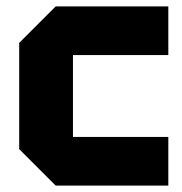

<svg xmlns="http://www.w3.org/2000/svg" viewBox="-20 -580 570 600"><path d="M40 -114V-446L154 -560H506V-408H208V-152H506V0H154Z"/></svg>

Font: Tektur
Style: Bold
Weight: 700
Designer: Adam Jagosz
Foundry: Adam Jagosz
Version: Version 1.005;gftools[0.9.30]